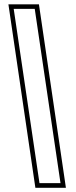

<svg xmlns="http://www.w3.org/2000/svg" viewBox="-20 -770 352 890"><path d="M285.5 100.5H144L19 -750H160.5ZM260.5 79 141 -729H43.5L163 79Z"/></svg>

Font: Tourney Thin ExtraLight
Style: Regular
Weight: 250
Version: Version 1.015